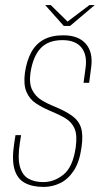

<svg xmlns="http://www.w3.org/2000/svg" viewBox="-20 -730 402 756"><path d="M152 6Q107 6 77.5 -10Q48 -26 37 -63.5Q26 -101 36 -166L41 -198H63L58 -166Q49 -107 58.5 -73.5Q68 -40 92 -26.5Q116 -13 150 -13Q194 -13 230.5 -43Q267 -73 278 -149Q285 -198 273.5 -224Q262 -250 236.5 -265Q211 -280 174 -295Q146 -307 121.5 -323Q97 -339 84.5 -367.5Q72 -396 78 -443Q85 -491 103 -524Q121 -557 152 -574Q183 -591 229 -591Q289 -591 318 -557.5Q347 -524 339 -465L331 -404Q326 -404 320 -404Q314 -404 309 -404L317 -463Q324 -514 300.5 -543Q277 -572 226 -572Q170 -572 140 -540Q110 -508 100 -444Q94 -401 107 -375.5Q120 -350 144 -335.5Q168 -321 196 -310Q239 -292 264.5 -273.5Q290 -255 299 -227Q308 -199 301 -150Q293 -92 270.5 -58Q248 -24 217 -9Q186 6 152 6ZM231 -628 158 -710H180L246 -645L332 -710H353L256 -628Z"/></svg>

Font: Alumni Sans Thin
Style: Italic
Weight: 100
Italic angle: -8°
Designer: Robert E. Leuschke
Foundry: Robert E. Leuschke
Version: Version 1.016